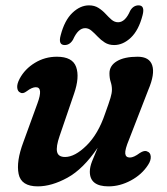

<svg xmlns="http://www.w3.org/2000/svg" viewBox="-20 -668 608 699"><path d="M516 -116.5Q527.5 -113 528.8 -98.5Q530 -84 519 -67.5Q496.5 -32.5 456.5 -11Q416.5 10.5 375 10.5Q307 10.5 307 -43Q307 -60 315.2 -80.8Q323.5 -101.5 335.5 -130Q283 -52.5 225.5 -21Q168 10.5 117.5 10.5Q57 10.5 47.8 -34.8Q38.5 -80 65 -150.5L116.5 -292Q138 -350.5 110.5 -350.5Q96.5 -350.5 77.5 -336Q63 -325 54 -331Q44.5 -334.5 42.8 -348Q41 -361.5 51.5 -381.5Q70.5 -417 107 -439.2Q143.5 -461.5 187 -461.5Q244 -461.5 257.2 -424.2Q270.5 -387 249.5 -326.5L197 -173Q183.5 -134 187.8 -115.2Q192 -96.5 217 -96.5Q252.5 -96.5 295 -138.2Q337.5 -180 362.5 -254Q377 -294 382.2 -311.5Q387.5 -329 387.5 -342Q387.5 -356 383 -369.8Q378.5 -383.5 378.5 -401Q378.5 -429 405.5 -445.2Q432.5 -461.5 481 -461.5Q524 -461.5 534.2 -430Q544.5 -398.5 520 -341L450 -160.5Q434.5 -123.5 436 -109Q437.5 -94.5 453 -94.5Q467 -94.5 489 -111Q506 -122 516 -116.5ZM395.5 -504Q376 -504 361.5 -513.2Q347 -522.5 335.5 -534.8Q324 -547 313.2 -556.2Q302.5 -565.5 290 -565.5Q264.5 -565.5 246 -524Q234.5 -504 215.5 -504Q191 -504 201 -540Q215 -594 243.5 -621.2Q272 -648.5 304 -648.5Q324 -648.5 338.5 -639.2Q353 -630 364.2 -617.8Q375.5 -605.5 386.2 -596.2Q397 -587 410 -587Q436 -587 454 -629Q465.5 -648.5 484.5 -648.5Q508.5 -648.5 499 -612.5Q485 -558 456.5 -531Q428 -504 395.5 -504Z"/></svg>

Font: Fraunces 72pt S100 SemiBold
Style: Italic
Weight: 600
Italic angle: -16°
Version: Version 1.000; ttfautohint (v1.8.3)